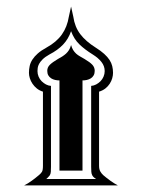

<svg xmlns="http://www.w3.org/2000/svg" viewBox="-20 -563 431 583"><path d="M53.2 0Q64.5 -5.4 76.4 -14.2Q88.4 -22.9 98.1 -31.2Q104 -36.1 107.2 -41Q110.4 -45.9 110.4 -59.6V-284.7Q99.6 -288.1 91.8 -294.4Q84 -300.8 78.6 -308.8Q73.2 -316.9 70.6 -325.4Q67.9 -334 67.9 -341.8Q67.9 -352.5 70.1 -362.5Q72.3 -372.6 78.4 -382.1Q84.5 -391.6 94.7 -400.6Q105 -409.7 121.1 -418.5Q151.9 -435.5 168 -458.5Q184.1 -481.4 189 -512.2L195.8 -543L202.6 -512.2Q207 -481.4 223.6 -459.5Q240.2 -437.5 270.5 -418.5Q286.1 -408.7 296.4 -399.4Q306.6 -390.1 312.5 -381.1Q318.4 -372.1 320.8 -362.3Q323.2 -352.5 323.2 -341.8Q323.2 -334 320.8 -325.4Q318.4 -316.9 313.2 -308.8Q308.1 -300.8 300 -294.4Q292 -288.1 280.8 -284.7V-59.6Q280.8 -49.3 284.4 -42.7Q288.1 -36.1 293.5 -31.2Q303.2 -22.9 314.9 -14.4Q326.7 -5.9 337.9 0ZM297.9 -347.2Q297.9 -362.3 288.1 -374.8Q278.3 -387.2 261.7 -397.5Q237.3 -412.6 220.9 -428.5Q204.6 -444.3 195.8 -468.3Q187.5 -444.3 171.4 -427.5Q155.3 -410.6 129.9 -397.5Q116.7 -390.1 109.4 -382.8Q102.1 -375.5 98.6 -368.9Q95.2 -362.3 94.5 -356.7Q93.8 -351.1 93.8 -347.2Q93.8 -338.4 97.2 -330.3Q100.6 -322.3 106.4 -316.4Q112.3 -310.5 119.6 -306.6Q127 -302.7 134.8 -302.2V-56.6Q134.8 -47.9 134.3 -41.3Q133.8 -34.7 130.9 -30.3Q128.4 -27.3 125.7 -24.4Q123 -21.5 120.6 -19.5H271.5Q268.6 -21.5 265.4 -24.2Q262.2 -26.9 260.3 -30.3Q257.8 -34.7 257.3 -41.3Q256.8 -47.9 256.8 -56.6V-302.2Q264.6 -302.7 272 -306.6Q279.3 -310.5 285.2 -316.4Q291 -322.3 294.4 -330.3Q297.9 -338.4 297.9 -347.2ZM267.6 -348.1Q267.6 -339.8 264.4 -334.2Q261.2 -328.6 255.9 -325.2Q250.5 -321.8 243.9 -320.3Q237.3 -318.8 230.5 -318.8V-44.9H160.6V-318.8Q153.8 -318.8 147.2 -320.3Q140.6 -321.8 135.3 -325.2Q129.9 -328.6 126.7 -334.2Q123.5 -339.8 123.5 -348.1Q123.5 -358.4 131.3 -366.2Q139.2 -374 155.8 -383.8Q163.1 -387.7 169.2 -391.6Q175.3 -395.5 180.4 -400.1Q185.5 -404.8 189.5 -411.1Q193.4 -417.5 195.8 -426.3Q198.2 -417.5 202.1 -411.1Q206.1 -404.8 211.2 -400.1Q216.3 -395.5 222.9 -391.8Q229.5 -388.2 236.8 -383.8Q253.4 -374 260.5 -366.2Q267.6 -358.4 267.6 -348.1Z"/></svg>

Font: Scheherazade
Style: Bold
Weight: 700
Version: Version 2.100 (build 932/914)